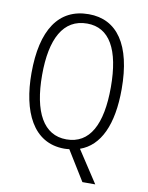

<svg xmlns="http://www.w3.org/2000/svg" viewBox="-96 -793 794 1031"><g transform="rotate(10 301.0 -277.0)"><path d="M547 -358C547 -600 458 -724 304 -724C140 -724 55 -595 55 -359C55 -152 127 10 299 10C308 10 317 9 326 8L426 170H496L382 -4C490 -42 547 -164 547 -358ZM113 -359C113 -557 174 -673 304 -673C426 -673 488 -563 488 -358C488 -155 428 -41 301 -41C176 -41 113 -158 113 -359Z"/></g></svg>

Font: Noto Sans Arabic UI Cn Lt
Style: Regular
Weight: 300
Width: 3
Designer: Monotype Design Team, Nadine Chahine and Nizar Qandah
Foundry: Monotype Imaging Inc.
Version: Version 2.010